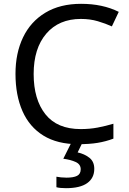

<svg xmlns="http://www.w3.org/2000/svg" viewBox="-20 -744 672 1004"><path d="M403 -645Q288 -645 222 -568Q156 -491 156 -357Q156 -224 217.5 -146.5Q279 -69 402 -69Q449 -69 491 -77Q533 -85 573 -97V-19Q533 -4 490.5 3Q448 10 389 10Q280 10 207 -35Q134 -80 97.5 -163Q61 -246 61 -358Q61 -466 100.5 -548.5Q140 -631 217 -677.5Q294 -724 404 -724Q517 -724 601 -682L565 -606Q532 -621 491.5 -633Q451 -645 403 -645ZM473 139Q473 187 436 213.5Q399 240 325 240Q293 240 275 235V180Q284 182 299 183.5Q314 185 328 185Q364 185 383 175.5Q402 166 402 141Q402 115 375.5 103Q349 91 311 86L354 0H412L386 53Q422 61 447.5 81Q473 101 473 139Z"/></svg>

Font: Noto Sans Mongolian
Style: Regular
Weight: 400
Designer: Monotype Design Team
Foundry: Monotype Imaging Inc.
Version: Version 3.001; ttfautohint (v1.8.4.7-5d5b)